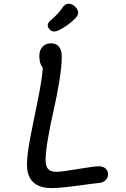

<svg xmlns="http://www.w3.org/2000/svg" viewBox="-20 -972 660 1004"><path d="M251 11.5Q121 11.5 121 -111.5Q121 -164 139.2 -257.2Q157.5 -350.5 178.5 -452.8Q199.5 -555 204 -617.5Q185.5 -639 185.5 -679Q185.5 -709 202.2 -727.2Q219 -745.5 247.5 -745.5Q274.5 -745.5 288.8 -727Q303 -708.5 303 -676.5Q303 -624 289.8 -544.5Q276.5 -465 260.8 -396.5Q245 -328 231.8 -253.5Q218.5 -179 218.5 -135.5Q218.5 -103.5 231.2 -88.5Q244 -73.5 275 -73.5Q301.5 -73.5 386.8 -88Q472 -102.5 496.5 -102.5Q518.5 -102.5 531.8 -91Q545 -79.5 545 -61Q545 -43 532.5 -30.2Q520 -17.5 499.5 -15.5Q477.5 -13.5 385.2 -1Q293 11.5 251 11.5ZM240 -817.5Q257 -798.5 290 -815Q336.5 -838.5 375.5 -877.5Q403.5 -908 372 -938Q357 -952.5 338.5 -952.5Q320 -952.5 308 -933.5Q284 -898 245 -866Q217 -841.5 240 -817.5Z"/></svg>

Font: Monaspace Radon
Style: Regular
Weight: 400
Designer: Riley Cran & the Lettermatic Team
Foundry: Lettermatic
Version: Version 1.000 (Monaspace Radon)